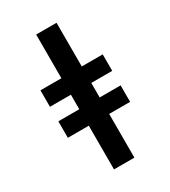

<svg xmlns="http://www.w3.org/2000/svg" viewBox="-229 -936 1057 1191"><g transform="rotate(-30 300.0 -340.0)"><path d="M227 143V-170H77V-288H227V-392H77V-510H227V-823H373V-510H523V-392H373V-288H523V-170H373V143Z"/></g></svg>

Font: Iosevka SS04 Heavy Extended
Style: Regular
Weight: 900
Width: 7
Monospace: yes
Designer: Belleve Invis
Foundry: Belleve Invis
Version: Version 19.0.0; ttfautohint (v1.8.4)